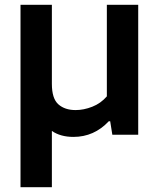

<svg xmlns="http://www.w3.org/2000/svg" viewBox="-20 -565 671 805"><path d="M66 220V-545H197.5V-213.5Q197.5 -151.5 224.8 -127.5Q252 -103.5 297 -103.5Q331 -103.5 366.8 -117.5Q402.5 -131.5 428 -161V-545H559.5V0H451L442 -56.5H436Q374.5 9 288 9Q233.5 9 197.5 -16V220Z"/></svg>

Font: Encode Sans Semi Expanded SemiBold
Style: Regular
Weight: 600
Width: 6
Designer: Multiple Designers
Foundry: Impallari Type
Version: Version 3.000; ttfautohint (v1.8.3) -l 8 -r 50 -G 200 -x 14 